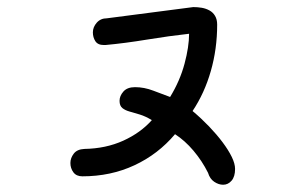

<svg xmlns="http://www.w3.org/2000/svg" viewBox="-20 -507 845 534"><path d="M273.4 -381.8H268.6Q252 -381.8 245.1 -392.6Q238.3 -403.3 238.3 -417Q238.3 -431.6 249 -443.8Q259.8 -456.1 277.3 -456.1L517.6 -487.3Q529.3 -487.3 541 -485.4Q552.7 -483.4 562.5 -478Q572.3 -472.7 578.1 -462.9Q584 -453.1 584 -438.5Q584 -371.1 566.4 -309.6Q548.8 -248 515.6 -198.2Q540 -177.7 561.5 -155.3Q583 -132.8 599.1 -111.3Q615.2 -89.8 624.5 -70.8Q633.8 -51.8 633.8 -37.1Q633.8 -15.6 624 -4.4Q614.3 6.8 600.6 6.8Q587.9 6.8 575.7 -1.5Q563.5 -9.8 558.6 -26.4Q542 -59.6 518.1 -87.9Q494.1 -116.2 466.8 -133.8Q419.9 -78.1 354 -47.4Q288.1 -16.6 209 -16.6Q192.4 -16.6 184.1 -27.8Q175.8 -39.1 175.8 -53.7Q175.8 -67.4 185.1 -79.6Q194.3 -91.8 214.8 -92.8Q274.4 -93.8 322.8 -115.7Q371.1 -137.7 402.3 -172.9Q384.8 -183.6 368.7 -188.5Q352.5 -193.4 340.3 -196.8Q328.1 -200.2 320.3 -206.5Q312.5 -212.9 312.5 -226.6Q312.5 -240.2 323.2 -252.4Q334 -264.6 355.5 -264.6Q380.9 -264.6 406.2 -254.9Q431.6 -245.1 453.1 -237.3Q480.5 -282.2 493.2 -329.6Q505.9 -377 505.9 -413.1Q452.1 -407.2 389.6 -397Q327.1 -386.7 273.4 -381.8Z"/></svg>

Font: Gamja Flower
Style: Regular
Weight: 400
Designer: YoonDesign Inc.
Foundry: YoonDesign Inc.
Version: Version 3.00;build 20171102